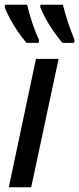

<svg xmlns="http://www.w3.org/2000/svg" viewBox="-31 -786 333 806"><path d="M6 0 120 -539H215L100 0ZM231 -606Q213 -627 194.5 -653.5Q176 -680 161 -707.5Q146 -735 138 -756L139 -766H233Q242 -730 254.5 -692.5Q267 -655 282 -618L280 -606ZM80 -606Q63 -626 44.5 -653Q26 -680 11 -707.5Q-4 -735 -11 -756L-10 -766H83Q91 -731 104.5 -690Q118 -649 133 -618L131 -606Z"/></svg>

Font: Noto Sans Condensed Medium
Style: Italic
Weight: 500
Width: 3
Italic angle: -12°
Designer: Monotype Design Team
Foundry: Monotype Imaging Inc.
Version: Version 2.013; ttfautohint (v1.8.4.7-5d5b)